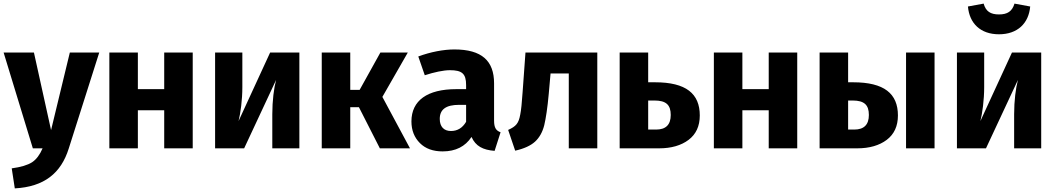

<svg xmlns="http://www.w3.org/2000/svg" viewBox="-26 -822 5852 1064"><path d="M524 -531H361L257 -101L162 -531H-6L156 0H210C195 35 176 61 152 77C127 93 90 104 39 111L56 222C219 213 312 138 355 1Z M1042 0V-531H884V-328H738V-531H580V0H738V-211H884V0Z M1633 -531H1471L1296 -151C1307 -195 1317 -268 1317 -339V-531H1166V0H1327L1504 -379C1492 -334 1483 -264 1483 -189V0H1633Z M2082 -531 1967 -324H1915V-531H1757V0H1915V-228H1963L2079 0H2246L2093 -285L2234 -531Z M2712 -360C2712 -485 2644 -548 2492 -548C2432 -548 2359 -534 2292 -509L2328 -405C2380 -422 2432 -433 2467 -433C2534 -433 2557 -414 2557 -351V-328H2503C2342 -328 2254 -265 2254 -149C2254 -100 2270 -60 2301 -29C2332 2 2374 17 2427 17C2499 17 2552 -10 2587 -63C2610 -12 2650 9 2715 14L2748 -89C2723 -98 2712 -114 2712 -154ZM2473 -96C2434 -96 2411 -120 2411 -163C2411 -216 2446 -241 2518 -241H2557V-147C2537 -113 2509 -96 2473 -96Z M2886 -531 2870 -310C2866 -252 2862 -211 2857 -187C2848 -138 2834 -122 2790 -102L2829 13C2878 2 2915 -15 2939 -37C2963 -59 2980 -89 2990 -128C2999 -166 3008 -224 3015 -302L3025 -415H3126V0H3284V-531Z M3566 -366V-531H3408V0H3627C3694 0 3749 -16 3790 -47C3831 -78 3852 -123 3852 -182C3852 -303 3776 -366 3604 -366ZM3566 -104V-265H3601C3666 -265 3691 -240 3691 -185C3691 -131 3664 -104 3610 -104Z M4392 0V-531H4234V-328H4088V-531H3930V0H4088V-211H4234V0Z M4674 -366V-531H4516V0H4725C4792 0 4847 -16 4888 -47C4929 -78 4950 -123 4950 -182C4950 -303 4874 -366 4702 -366ZM4995 0H5153V-531H4995ZM4674 -104V-265H4699C4764 -265 4789 -240 4789 -185C4789 -131 4762 -104 4708 -104Z M5510 -632C5613 -632 5675 -693 5683 -786L5596 -802C5583 -759 5557 -742 5510 -742C5463 -742 5437 -759 5425 -802L5338 -786C5346 -693 5407 -632 5510 -632ZM5744 -531H5582L5407 -151C5418 -195 5428 -268 5428 -339V-531H5277V0H5438L5615 -379C5603 -334 5594 -264 5594 -189V0H5744Z"/></svg>

Font: Fira Sans
Style: Bold
Weight: 700
Designer: Carrois Corporate & Edenspiekermann AG
Foundry: Carrois Corporate GbR & Edenspiekermann AG
Version: Version 4.203